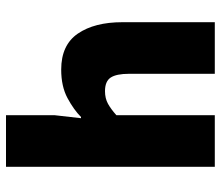

<svg xmlns="http://www.w3.org/2000/svg" viewBox="-68 -668 736 640"><g transform="rotate(-90 300.0 -348.0)"><path d="M64 0V-696H236V-534L226 -446H230Q254 -470 293 -491Q332 -512 388 -512Q470 -512 508 -456.5Q546 -401 546 -308V0H374V-286Q374 -328 361.5 -347Q349 -366 316 -366Q292 -366 274 -356Q256 -346 236 -328V0Z"/></g></svg>

Font: Source Code Pro Black
Style: Regular
Weight: 900
Monospace: yes
Designer: Paul D. Hunt, Teo Tuominen
Foundry: Adobe Systems Incorporated
Version: Version 2.030;PS 1.000;hotconv 16.6.51;makeotf.lib2.5.65220